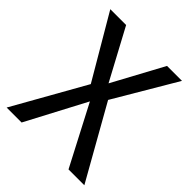

<svg xmlns="http://www.w3.org/2000/svg" viewBox="-193 -807 926 926"><g transform="rotate(45 270.0 -344.5)"><path d="M535 0H427L268 -305L107 0H5L212 -367L23 -689H131L270 -430L410 -689H512L325 -372Z"/></g></svg>

Font: FiraGO
Style: Regular
Weight: 400
Designer: bBox Type
Foundry: bBox Type GmbH
Version: Version 1.001;April 20, 2020;FontCreator 12.0.0.2555 64-bit